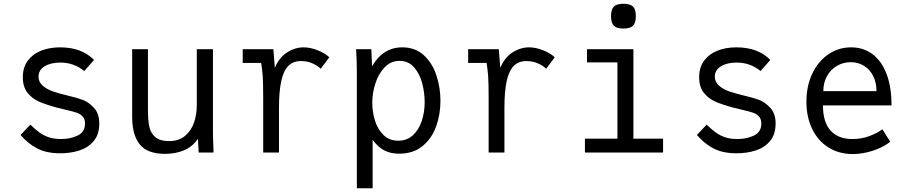

<svg xmlns="http://www.w3.org/2000/svg" viewBox="-20 -812 4840 1022"><path d="M89.5 -93.5 141.5 -148.5Q170 -121 191.8 -105.5Q213.5 -90 240.8 -81Q268 -72 305.5 -72Q355.5 -72 394 -90.8Q432.5 -109.5 432.5 -155Q432.5 -178.5 420 -192Q407.5 -205.5 388 -212.2Q368.5 -219 331 -227.5Q294 -236 283.5 -239Q224.5 -255 187.5 -271.2Q150.5 -287.5 126 -318.8Q101.5 -350 101.5 -401Q101.5 -454 128.5 -489.8Q155.5 -525.5 200.2 -542.8Q245 -560 299.5 -560Q415 -560 480.5 -493L428.5 -434Q372.5 -479 301.5 -479Q250 -479 217.5 -459Q185 -439 185 -404Q185 -375 208.2 -355.2Q231.5 -335.5 264.2 -324.5Q297 -313.5 345.5 -302Q390 -291.5 420.2 -280.5Q450.5 -269.5 479.5 -238.8Q508.5 -208 508.5 -155Q508.5 -96 478.5 -60.8Q448.5 -25.5 401.8 -10.8Q355 4 300.5 4Q228.5 4 179.5 -21Q130.5 -46 89.5 -93.5Z M683.5 -190V-550H767.5V-224Q767.5 -171.5 774.8 -137.5Q782 -103.5 806.8 -82.2Q831.5 -61 880.5 -61Q931.5 -61 964.5 -88.2Q997.5 -115.5 1012.5 -158.8Q1027.5 -202 1027.5 -252V-550H1113.5V-119Q1113.5 -86 1115.5 -38Q1115.5 -27 1116.5 0H1037.5L1033.5 -73Q1005 -31.5 960 -12.2Q915 7 858.5 7Q765 7 724.2 -43Q683.5 -93 683.5 -190Z M1381 -287Q1381 -373.5 1378.2 -409.5Q1375.5 -445.5 1370 -477H1272V-550H1435L1443 -451Q1466 -506 1508.2 -533Q1550.5 -560 1596 -560Q1631.5 -560 1670.8 -544.5Q1710 -529 1733 -507L1687 -446Q1673 -461 1644.8 -474Q1616.5 -487 1582 -487Q1539.5 -487 1514 -460.5Q1488.5 -434 1476.8 -379.2Q1465 -324.5 1465 -237V0H1381Z M1876 -540 1875.5 -550H1956.5L1960.5 -459Q1988.5 -508.5 2029 -534.2Q2069.5 -560 2121.5 -560Q2190.5 -560 2236.2 -517.8Q2282 -475.5 2303.2 -410.2Q2324.5 -345 2324.5 -275.5Q2324.5 -203.5 2301.5 -139.2Q2278.5 -75 2229.2 -34.5Q2180 6 2105 6Q2057.5 6 2024.2 -12Q1991 -30 1963.5 -68V190H1879.5V-428Q1879.5 -482.5 1876 -540ZM2240.5 -268.5Q2240.5 -318.5 2227.2 -369Q2214 -419.5 2184 -453.8Q2154 -488 2107 -488Q2060 -488 2027 -453.2Q1994 -418.5 1977.8 -366.8Q1961.5 -315 1961.5 -264.5Q1961.5 -219 1975.2 -172.5Q1989 -126 2020.2 -94.5Q2051.5 -63 2100 -63Q2146 -63 2177.5 -91.8Q2209 -120.5 2224.8 -167.5Q2240.5 -214.5 2240.5 -268.5Z M2581 -287Q2581 -373.5 2578.2 -409.5Q2575.5 -445.5 2570 -477H2472V-550H2635L2643 -451Q2666 -506 2708.2 -533Q2750.5 -560 2796 -560Q2831.5 -560 2870.8 -544.5Q2910 -529 2933 -507L2887 -446Q2873 -461 2844.8 -474Q2816.5 -487 2782 -487Q2739.5 -487 2714 -460.5Q2688.5 -434 2676.8 -379.2Q2665 -324.5 2665 -237V0H2581Z M3104.5 -550H3351.5V-74H3509.5V0H3093.5V-74H3266.5V-480H3104.5ZM3232.5 -726Q3232.5 -762 3247.5 -777Q3262.5 -792 3298.5 -792Q3334.5 -792 3349.5 -777Q3364.5 -762 3364.5 -726Q3364.5 -690 3349.5 -675Q3334.5 -660 3298.5 -660Q3262.5 -660 3247.5 -675Q3232.5 -690 3232.5 -726Z M3689.5 -93.5 3741.5 -148.5Q3770 -121 3791.8 -105.5Q3813.5 -90 3840.8 -81Q3868 -72 3905.5 -72Q3955.5 -72 3994 -90.8Q4032.5 -109.5 4032.5 -155Q4032.5 -178.5 4020 -192Q4007.5 -205.5 3988 -212.2Q3968.5 -219 3931 -227.5Q3894 -236 3883.5 -239Q3824.5 -255 3787.5 -271.2Q3750.5 -287.5 3726 -318.8Q3701.5 -350 3701.5 -401Q3701.5 -454 3728.5 -489.8Q3755.5 -525.5 3800.2 -542.8Q3845 -560 3899.5 -560Q4015 -560 4080.5 -493L4028.5 -434Q3972.5 -479 3901.5 -479Q3850 -479 3817.5 -459Q3785 -439 3785 -404Q3785 -375 3808.2 -355.2Q3831.5 -335.5 3864.2 -324.5Q3897 -313.5 3945.5 -302Q3990 -291.5 4020.2 -280.5Q4050.5 -269.5 4079.5 -238.8Q4108.5 -208 4108.5 -155Q4108.5 -96 4078.5 -60.8Q4048.5 -25.5 4001.8 -10.8Q3955 4 3900.5 4Q3828.5 4 3779.5 -21Q3730.5 -46 3689.5 -93.5Z M4272.5 -271Q4272.5 -354.5 4303.8 -420.2Q4335 -486 4389.5 -523Q4444 -560 4510.5 -560Q4574.5 -560 4623 -524.8Q4671.5 -489.5 4698.5 -420Q4725.5 -350.5 4725.5 -251H4360.5Q4360.5 -162.5 4400.8 -117.2Q4441 -72 4517.5 -72Q4567.5 -72 4610 -88.5Q4652.5 -105 4676.5 -124L4718.5 -58Q4699.5 -41.5 4667.5 -26.2Q4635.5 -11 4596.2 -1.5Q4557 8 4518.5 8Q4446 8 4390 -27Q4334 -62 4303.2 -125.5Q4272.5 -189 4272.5 -271ZM4508.5 -481Q4469 -481 4435.5 -461.8Q4402 -442.5 4382.2 -407.2Q4362.5 -372 4362.5 -327H4645.5Q4645.5 -372.5 4627.8 -407.5Q4610 -442.5 4578.8 -461.8Q4547.5 -481 4508.5 -481Z"/></svg>

Font: JuliaMono Latin
Style: Regular
Weight: 400
Monospace: yes
Designer: cormullion
Foundry: corm
Version: Version 0.049; ttfautohint (v1.8.4)